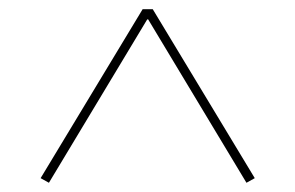

<svg xmlns="http://www.w3.org/2000/svg" viewBox="-20 -718 640 416"><path d="M514 -322 301 -676H299L86 -322L68 -332L289 -698H311L532 -332Z"/></svg>

Font: IBM Plex Mono Thin
Style: Regular
Weight: 100
Monospace: yes
Designer: Mike Abbink, Paul van der Laan, Pieter van Rosmalen
Foundry: Bold Monday
Version: Version 2.3